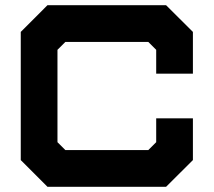

<svg xmlns="http://www.w3.org/2000/svg" viewBox="-20 -720 824 740"><path d="M163 0 60 -103V-597L163 -700H620L723.5 -597V-436H582V-528L551.5 -558.5H232L201.5 -528V-172L232 -141.5H551.5L582 -172V-264H723.5V-103L620 0Z"/></svg>

Font: Tourney Expanded Black
Style: Regular
Weight: 900
Width: 7
Designer: Tyler Finck
Foundry: Etcetera Type Co
Version: Version 1.010; ttfautohint (v1.8.3)